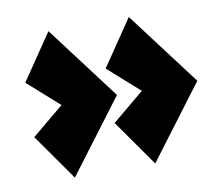

<svg xmlns="http://www.w3.org/2000/svg" viewBox="-62 -572 727 640"><g transform="rotate(-10 302.0 -252.0)"><path d="M414.1 -3.9 304.2 -160.2 412.1 -250 306.2 -344.2 412.1 -500 600.1 -251ZM142.1 -3.9 32.2 -160.2 140.1 -250 34.2 -344.2 140.1 -500 328.1 -251Z"/></g></svg>

Font: Apfel Grotezk Satt
Style: Regular
Weight: 900
Designer: Luigi Gorlero
Foundry: © 2023, Luigi Gorlero & Collletttivo
Version: Version 2.000;Glyphs 3.2 (3217)